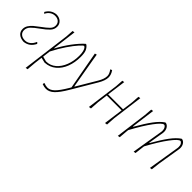

<svg xmlns="http://www.w3.org/2000/svg" viewBox="62 -1172 2077 2077"><g transform="rotate(45 1100.0 -133.5)"><path d="M26 -85Q26 -116 43 -142.5Q60 -169 83.5 -189Q107 -209 148 -239Q202 -278 228 -304.5Q254 -331 254 -364Q254 -397 232.5 -416Q211 -435 175 -435Q144 -435 118 -417.5Q92 -400 77 -369H70L62 -382Q100 -449 173 -456Q218 -456 246 -431Q274 -406 274 -367Q274 -325 244 -293Q214 -261 156 -220Q101 -181 73.5 -152Q46 -123 46 -86Q46 -54 69 -34.5Q92 -15 131 -15Q165 -15 192 -36Q219 -57 235 -95H242L252 -82Q232 -42 203 -20.5Q174 1 132 6Q82 3 54 -21Q26 -45 26 -85Z M685 -317Q685 -231 658 -159.5Q631 -88 578.5 -44Q526 0 454 4H450L392 -10L381 79L372 185L347 189L418 -362L424 -452L449 -456L414 -179H418Q463 -263 516 -334.5Q569 -406 622 -454H633Q661 -432 673 -402Q685 -372 685 -317ZM665 -312Q665 -352 658.5 -377.5Q652 -403 642.5 -414.5Q633 -426 626 -426Q618 -426 582 -386.5Q546 -347 498.5 -277.5Q451 -208 406 -120L395 -31L453 -16Q517 -16 565 -57Q613 -98 639 -166Q665 -234 665 -312Z M1055 -373Q1055 -324 1016 -258L852 19Q796 114 753 154.5Q710 195 662 195Q635 195 602 183L604 164L609 162Q639 174 664 174Q705 174 743 136.5Q781 99 834 10L847 -12L767 -450L790 -456L802 -382L861 -42H865L999 -268Q1035 -328 1035 -374Q1035 -406 1007 -444L1008 -449L1026 -455Q1055 -414 1055 -373Z M1456 -456 1410 -106 1403 0 1376 4 1406 -220H1179L1164 -106L1157 0L1130 4L1179 -362L1185 -452L1210 -456L1181 -239H1409L1425 -362L1431 -452Z M2144 -377 2143 -364 2100 -101 2088 0 2063 4 2122 -361 2123 -376Q2124 -401 2113 -418.5Q2102 -436 2089 -436Q2063 -436 1998 -350Q1933 -264 1853 -116L1851 -101L1839 0L1814 4L1874 -361L1875 -376Q1875 -401 1864 -418.5Q1853 -436 1840 -436Q1814 -436 1750.5 -351Q1687 -266 1608 -120L1606 -106L1597 0L1572 4L1620 -362L1627 -452L1652 -456L1616 -184H1621Q1685 -296 1735 -363Q1785 -430 1833 -462H1844Q1868 -455 1882.5 -431.5Q1897 -408 1896 -377L1895 -364L1865 -184H1870Q1934 -296 1984 -363Q2034 -430 2082 -462H2093Q2117 -455 2131 -431.5Q2145 -408 2144 -377Z"/></g></svg>

Font: Luna Sans Thin
Style: Italic
Weight: 250
Italic angle: -7°
Designer: Juan Pablo del Peral
Foundry: Huerta Tipografica
Version: Version 2.001; ttfautohint (v1.5)